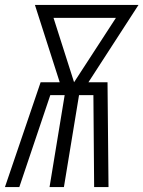

<svg xmlns="http://www.w3.org/2000/svg" viewBox="-35 -755 579 775"><path d="M-15 0 129 -423H206L106 -735H524L322 -423H399L403 0H345L342 -371H284L223 0H165L226 -371H168L43 0ZM264 -423 433 -683H181Z"/></svg>

Font: Iosevka Light Oblique
Style: Regular
Weight: 300
Italic angle: -9°
Monospace: yes
Designer: Belleve Invis
Foundry: Belleve Invis
Version: Version 32.5.0; ttfautohint (v1.8.4)